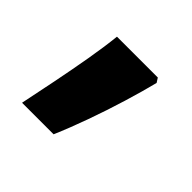

<svg xmlns="http://www.w3.org/2000/svg" viewBox="-80 -225 452 452"><g transform="rotate(45 145.5 1.0)"><path d="M225 -122Q216 -86 202 -40Q188 6 171.5 52Q155 98 139 135H34Q43 92 52.5 44.5Q62 -3 70 -49Q78 -95 82 -133H218Z"/></g></svg>

Font: Noto Sans Syriac
Style: Bold
Weight: 700
Designer: Patrick Giasson and the Monotype Design Team
Foundry: Monotype Imaging Inc.
Version: Version 3.000; ttfautohint (v1.8.4.7-5d5b)